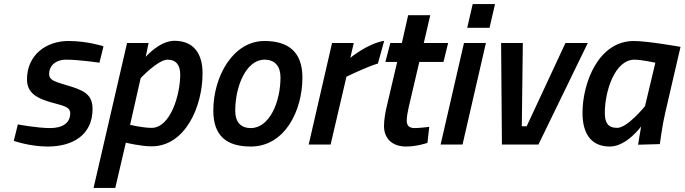

<svg xmlns="http://www.w3.org/2000/svg" viewBox="-20 -712 3373 946"><path d="M490 -484C490 -484 411 -510 317 -510C207 -510 113 -441 113 -321C113 -251 165 -225 249 -203C303 -189 326 -181 326 -154C326 -108 291 -81 227 -81C163 -81 68 -99 68 -99L48 -18C48 -18 126 10 215 10C341 10 436 -49 436 -175C436 -251 388 -269 302 -294C240 -312 222 -321 222 -348C222 -386 252 -418 306 -418C371 -418 470 -403 470 -403L490 -484Z M806 -418C849 -418 868 -389 868 -345C868 -243 819 -82 727 -82C682 -82 621 -97 621 -97L673 -327C673 -327 758 -418 806 -418ZM548 214 600 -9C600 -9 674 9 727 9C891 9 978 -184 978 -351C978 -446 936 -511 839 -511C766 -511 698 -432 698 -432L712 -500H606L441 214Z M1216 -81C1165 -81 1139 -112 1139 -166C1139 -289 1194 -418 1283 -418C1336 -418 1362 -384 1362 -331C1362 -208 1307 -81 1216 -81ZM1283 -510C1128 -510 1031 -335 1031 -167C1031 -41 1098 10 1216 10C1381 10 1470 -163 1470 -330C1470 -455 1402 -510 1283 -510Z M1609 0 1687 -334C1687 -334 1787 -383 1842 -399L1873 -511C1792 -498 1706 -427 1706 -427L1723 -500H1616L1501 0Z M2188 -500H2068L2100 -637H1991L1960 -500H1903L1879 -407H1937L1887 -194C1879 -161 1872 -123 1872 -91C1872 -32 1910 10 1981 10C2034 10 2086 -8 2086 -8L2095 -87C2095 -87 2049 -81 2023 -81C1995 -81 1984 -94 1984 -118C1984 -135 1989 -164 1994 -185L2046 -407H2165Z M2392 -575 2419 -692H2309L2282 -575ZM2259 0 2374 -500H2266L2151 0Z M2453 0H2633L2876 -500H2766L2575 -90H2551L2556 -500H2449Z M3106 -418C3141 -418 3209 -403 3209 -403L3158 -189C3158 -189 3072 -82 3021 -82C2974 -82 2960 -109 2960 -156C2960 -262 3009 -418 3106 -418ZM2985 10C3067 10 3139 -89 3139 -89C3135 -70 3124 1 3124 1L3231 -2C3231 -2 3243 -95 3258 -158L3333 -481C3333 -481 3172 -510 3103 -510C2927 -510 2850 -301 2850 -156C2850 -58 2889 10 2985 10Z"/></svg>

Font: RazerF5 SemiBold
Style: Italic
Weight: 600
Foundry: Razer Inc.
Version: Version 2